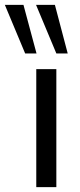

<svg xmlns="http://www.w3.org/2000/svg" viewBox="-71 -774 332 794"><path d="M79 0V-488H162V0ZM162 -553 78 -754H156L209 -553ZM33 -553 -51 -754H26L80 -553Z"/></svg>

Font: Nunito Sans 11pt
Style: Regular
Weight: 400
Version: Version 3.101;gftools[0.9.27]